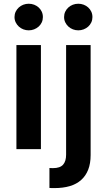

<svg xmlns="http://www.w3.org/2000/svg" viewBox="-20 -782 561 1007"><path d="M257.8 99.8Q294.7 99.8 310.7 81.9Q326.7 63.9 326.7 29.5V-545.5H455.3V31.2Q455.3 75.6 442.5 108.1Q429.7 140.6 405.5 162.1Q381.4 183.6 346.1 194.1Q310.7 204.5 265.6 204.5Q258.9 204.5 252.7 204.4Q246.4 204.2 239.3 203.8V99.1Q244.7 99.4 248.9 99.6Q253.2 99.8 257.8 99.8ZM66.1 0V-545.5H194.6V0ZM390.6 -762.4Q405.5 -762.4 419 -757.3Q432.5 -752.1 442.6 -742.9Q452.8 -733.7 458.8 -720.9Q464.8 -708.1 464.8 -692.5Q464.8 -677.2 458.8 -664.4Q452.8 -651.6 442.5 -642.4Q432.2 -633.2 418.7 -628Q405.2 -622.9 390.6 -622.9Q376.1 -622.9 362.6 -628Q349.1 -633.2 338.8 -642.6Q328.5 -652 322.3 -664.8Q316.1 -677.6 316.1 -692.5Q316.1 -707.7 322.1 -720.5Q328.1 -733.3 338.4 -742.7Q348.7 -752.1 362.2 -757.3Q375.7 -762.4 390.6 -762.4ZM56.1 -692.5Q56.1 -707.7 62.1 -720.5Q68.2 -733.3 78.5 -742.7Q88.8 -752.1 102.3 -757.3Q115.8 -762.4 130.7 -762.4Q145.6 -762.4 159.1 -757.3Q172.6 -752.1 182.7 -742.9Q192.8 -733.7 198.9 -720.9Q204.9 -708.1 204.9 -692.5Q204.9 -677.2 198.9 -664.4Q192.8 -651.6 182.5 -642.4Q172.2 -633.2 158.7 -628Q145.2 -622.9 130.7 -622.9Q116.1 -622.9 102.6 -628Q89.1 -633.2 78.8 -642.6Q68.5 -652 62.3 -664.8Q56.1 -677.6 56.1 -692.5Z"/></svg>

Font: Inter P Semi Bold
Style: Regular
Weight: 600
Designer: Rasmus Andersson
Foundry: rsms
Version: Version 3.018;git-588b23468